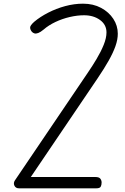

<svg xmlns="http://www.w3.org/2000/svg" viewBox="-20 -1024 682 1044"><path d="M532.5 -31.5Q532.5 -17.5 527.5 -8.8Q522.5 0 503.5 0H83.5Q65.5 0 58.5 -14.2Q51.5 -28.5 61 -43L458 -629.5Q482 -664.5 505.2 -703.5Q528.5 -742.5 543.8 -780Q559 -817.5 559 -848Q559 -889.5 524 -915.2Q489 -941 437 -941Q400 -941 359.2 -931.5Q318.5 -922 281.5 -904.5Q244.5 -887 217.5 -863.5Q200 -849 187.8 -844.5Q175.5 -840 167.2 -842.5Q159 -845 153.5 -851Q144 -862.5 143.8 -874Q143.5 -885.5 166 -905.5Q198 -932.5 241.8 -955Q285.5 -977.5 334.5 -990.8Q383.5 -1004 431.5 -1004Q487 -1004 529.5 -981.2Q572 -958.5 596.2 -921.5Q620.5 -884.5 620.5 -840.5Q620.5 -809 607.8 -773Q595 -737 570.8 -694Q546.5 -651 511 -598.5L147.5 -61.5H498.5Q518.5 -61.5 525.5 -52.5Q532.5 -43.5 532.5 -31.5Z"/></svg>

Font: Edu SA Hand
Style: Regular
Weight: 400
Designer: Tina and Corey Anderson, Eben Sorkin, Mirko Velimirovic
Foundry: Google for Education
Version: Version 2.000